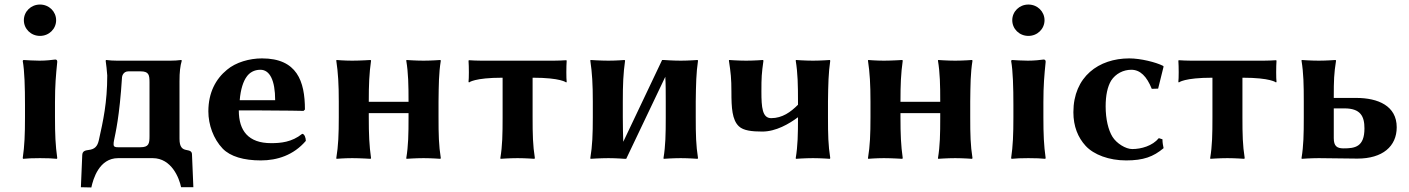

<svg xmlns="http://www.w3.org/2000/svg" viewBox="-20 -696 6203 845"><path d="M90 -235V-180C90 -105 88 -54 80 0L82 3C103 1 121 0 156 0C190 0 211 1 230 3L232 0C224 -57 222 -104 222 -180V-246C222 -321 226 -364 232 -424C232 -431 229 -434 223 -434C209 -432 182 -429 154 -429C128 -429 101 -431 83 -432L80 -428C88 -385 90 -310 90 -235ZM85 -607C85 -569 116 -538 156 -538C196 -538 227 -569 227 -607C227 -645 196 -676 156 -676C116 -676 85 -645 85 -607Z M452 -364C452 -245 434 -164 415 -79C409 -52 397 -39 370 -36C356 -34 343 -32 342 -14L336 128L382 129C390 92 416 0 500 0H652C735 0 769 88 777 128H831L825 -15C825 -29 818 -33 800 -36C783 -39 770 -48 770 -85V-339C770 -379 773 -405 780 -429L778 -432C766 -430 742 -429 730 -429H495C483 -429 459 -430 447 -432L445 -429C448 -410 450 -388 452 -364ZM480 -60C480 -60 480 -61 480 -61C480 -65 480 -71 482 -79C488 -110 506 -181 517 -356C517 -360 522 -382 545 -382H598C635 -382 638 -367 638 -333V-97C638 -64 635 -48 598 -48H499C489 -48 480 -49 480 -60Z M1310 -107C1264 -70 1215 -66 1173 -66C1124 -66 1088 -79 1064 -105C1042 -129 1031 -164 1031 -210H1131C1231 -210 1316 -208 1316 -208L1322 -214C1322 -339 1287 -439 1133 -439C1078 -439 1018 -422 979 -389C930 -349 897 -289 897 -206C897 -147 919 -85 960 -42C994 -7 1053 10 1128 10C1200 10 1272 -13 1326 -76C1326 -89 1320 -107 1310 -107ZM1035 -255C1039 -304 1051 -339 1066 -359C1078 -376 1098 -389 1126 -389C1167 -389 1191 -343 1191 -255Z M1910 -250C1911 -325 1911 -372 1920 -429L1918 -432C1918 -432 1878 -429 1844 -429C1809 -429 1769 -432 1769 -432L1768 -429C1777 -375 1778 -321 1778 -250V-248H1603V-249C1603 -325 1605 -372 1613 -429L1611 -432C1611 -432 1564 -429 1530 -429C1495 -429 1461 -432 1461 -432L1460 -429C1468 -376 1471 -325 1471 -249V-180C1471 -105 1469 -54 1460 0L1461 3C1461 3 1495 0 1530 0C1564 0 1611 3 1611 3L1613 0C1605 -57 1603 -104 1603 -180V-198H1778V-179C1778 -105 1777 -54 1768 0L1769 3C1769 3 1809 0 1844 0C1878 0 1918 3 1918 3L1920 0C1911 -57 1910 -104 1910 -179Z M2192 -354V-180C2192 -105 2191 -54 2182 0L2183 3C2183 3 2223 0 2258 0C2292 0 2332 3 2332 3L2334 0C2325 -57 2324 -104 2324 -180V-354C2449 -354 2472 -333 2472 -333L2474 -336C2472 -350 2472 -403 2474 -429L2472 -431C2457 -430 2436 -429 2417 -429H2099C2080 -429 2059 -430 2044 -431L2042 -429C2044 -403 2044 -350 2042 -336L2044 -333C2044 -333 2067 -354 2192 -354Z M2729 3H2736L2908 -358C2910 -326 2910 -291 2910 -250V-179C2910 -105 2909 -54 2900 0L2901 3C2901 3 2941 0 2976 0C3010 0 3050 3 3050 3L3052 0C3043 -57 3042 -104 3042 -179V-250C3043 -325 3044 -375 3052 -429L3050 -432C3050 -432 3010 -429 2976 -429C2941 -429 2901 -432 2901 -432H2894L2723 -72C2722 -104 2721 -137 2721 -180V-249C2721 -325 2723 -372 2731 -429L2729 -432C2729 -432 2692 -429 2658 -429C2623 -429 2579 -432 2579 -432L2578 -429C2586 -376 2589 -325 2589 -249V-180C2589 -105 2587 -54 2578 0L2579 3C2579 3 2623 0 2658 0C2692 0 2729 3 2729 3Z M3199 -291C3199 -222 3202 -168 3232 -140C3252 -121 3290 -117 3335 -117C3395 -117 3453 -151 3492 -180V-179C3492 -105 3491 -54 3482 0L3483 3C3483 3 3523 0 3558 0C3592 0 3632 3 3632 3L3634 0C3625 -57 3624 -104 3624 -179V-250C3625 -325 3626 -375 3634 -429L3632 -432C3632 -432 3592 -429 3558 -429C3523 -429 3483 -432 3483 -432L3482 -429C3491 -375 3492 -321 3492 -250V-235C3460 -203 3423 -176 3374 -176C3335 -176 3331 -223 3331 -293C3331 -356 3332 -372 3340 -429L3338 -432C3338 -432 3298 -429 3264 -429C3229 -429 3189 -432 3189 -432L3188 -429C3196 -376 3199 -351 3199 -291Z M4250 -250C4251 -325 4251 -372 4260 -429L4258 -432C4258 -432 4218 -429 4184 -429C4149 -429 4109 -432 4109 -432L4108 -429C4117 -375 4118 -321 4118 -250V-248H3943V-249C3943 -325 3945 -372 3953 -429L3951 -432C3951 -432 3904 -429 3870 -429C3835 -429 3801 -432 3801 -432L3800 -429C3808 -376 3811 -325 3811 -249V-180C3811 -105 3809 -54 3800 0L3801 3C3801 3 3835 0 3870 0C3904 0 3951 3 3951 3L3953 0C3945 -57 3943 -104 3943 -180V-198H4118V-179C4118 -105 4117 -54 4108 0L4109 3C4109 3 4149 0 4184 0C4218 0 4258 3 4258 3L4260 0C4251 -57 4250 -104 4250 -179Z M4440 -235V-180C4440 -105 4438 -54 4430 0L4432 3C4453 1 4471 0 4506 0C4540 0 4561 1 4580 3L4582 0C4574 -57 4572 -104 4572 -180V-246C4572 -321 4576 -364 4582 -424C4582 -431 4579 -434 4573 -434C4559 -432 4532 -429 4504 -429C4478 -429 4451 -431 4433 -432L4430 -428C4438 -385 4440 -310 4440 -235ZM4435 -607C4435 -569 4466 -538 4506 -538C4546 -538 4577 -569 4577 -607C4577 -645 4546 -676 4506 -676C4466 -676 4435 -645 4435 -607Z M4959 -389C4998 -389 5027 -360 5049 -305L5077 -306L5101 -403L5099 -406C5068 -422 5000 -439 4950 -439C4816 -439 4704 -359 4704 -202C4704 -140 4724 -91 4758 -54C4794 -15 4861 10 4936 10C5012 10 5056 -6 5101 -44C5099 -54 5096 -67 5096 -83L5080 -88C5052 -54 5003 -40 4963 -40C4934 -40 4894 -65 4876 -94C4858 -123 4846 -171 4846 -228C4846 -276 4854 -314 4870 -341C4890 -372 4924 -389 4959 -389Z M5316 -354V-180C5316 -105 5315 -54 5306 0L5307 3C5307 3 5347 0 5382 0C5416 0 5456 3 5456 3L5458 0C5449 -57 5448 -104 5448 -180V-354C5573 -354 5596 -333 5596 -333L5598 -336C5596 -350 5596 -403 5598 -429L5596 -431C5581 -430 5560 -429 5541 -429H5223C5204 -429 5183 -430 5168 -431L5166 -429C5168 -403 5168 -350 5166 -336L5168 -333C5168 -333 5191 -354 5316 -354Z M5850 -268C5850 -343 5851 -372 5860 -429L5858 -432C5858 -432 5818 -429 5784 -429C5749 -429 5709 -432 5709 -432L5708 -429C5717 -375 5718 -321 5718 -250V-179C5718 -105 5717 -54 5708 0L5709 3C5709 3 5749 0 5784 0C5850 0 5888 2 5954 2C6065 2 6127 -52 6127 -136C6127 -230 6045 -265 5949 -265H5850ZM5985 -131C5985 -49 5943 -43 5893 -43C5864 -43 5850 -53 5850 -88V-219H5897C5968 -219 5985 -184 5985 -131Z"/></svg>

Font: Libertinus Sans
Style: Bold
Weight: 700
Designer: Philipp H. Poll, Khaled Hosny
Foundry: Caleb Maclennan
Version: Version 7.050;RELEASE